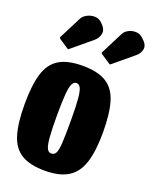

<svg xmlns="http://www.w3.org/2000/svg" viewBox="-201 -1232 1077 1359"><g transform="rotate(20 337.0 -553.0)"><path d="M15 -375Q15 -516.5 41.2 -603.5Q67.5 -690.5 131.8 -730.2Q196 -770 310 -770Q424 -770 488.2 -730.2Q552.5 -690.5 578.8 -603.5Q605 -516.5 605 -375Q605 -233.5 576.8 -146.5Q548.5 -59.5 483.8 -19.8Q419 20 310 20Q196 20 131.8 -19.8Q67.5 -59.5 41.2 -146.5Q15 -233.5 15 -375ZM257.5 -375Q257.5 -269 262.5 -211.5Q267.5 -154 279 -132Q290.5 -110 310 -110Q334.5 -110 345.5 -132Q356.5 -154 359.5 -211.5Q362.5 -269 362.5 -375Q362.5 -481 357.5 -538.5Q352.5 -596 341 -618Q329.5 -640 310 -640Q290.5 -640 279 -618Q267.5 -596 262.5 -538.5Q257.5 -481 257.5 -375ZM163 -848.5 95.5 -893.5Q85 -900.5 92 -911L176.5 -1077Q187 -1097 213.2 -1111.2Q239.5 -1125.5 270.2 -1125.5Q301 -1125.5 325 -1103Q366 -1065 359.8 -1030Q353.5 -995 324 -970.5L178 -849Q173 -844.5 170.8 -844.8Q168.5 -845 163 -848.5ZM478 -848.5 410.5 -893.5Q400 -900.5 407 -911L491.5 -1077Q502 -1097 526.5 -1110.2Q551 -1123.5 580.8 -1123Q610.5 -1122.5 635 -1100.5Q679 -1062.5 673.8 -1028.8Q668.5 -995 639 -970.5L493 -849Q488 -844.5 485.8 -844.8Q483.5 -845 478 -848.5Z"/></g></svg>

Font: Besley* Condensed Fatface
Style: Regular
Weight: 900
Width: 3
Designer: Owen Earl
Foundry: indestructible type*
Version: Version 3.000; ttfautohint (v1.8.3)